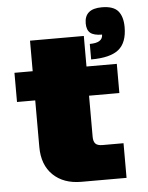

<svg xmlns="http://www.w3.org/2000/svg" viewBox="-53 -796 645 839"><g transform="rotate(-5 269.0 -376.0)"><path d="M336 -192Q336 -171 345 -161.5Q354 -152 376 -152H468V0H270Q192 0 146 -44.5Q100 -89 100 -168V-372H20V-500H100V-634H336V-500H469V-372H336ZM349 -688Q349 -752 425 -752Q476 -752 496.5 -727.5Q517 -703 517 -657Q517 -589 480 -559Q443 -529 359 -529V-597Q416 -597 416 -633Q380 -633 364.5 -646Q349 -659 349 -688Z"/></g></svg>

Font: Fivo Sans Modern ExtBlk
Style: Regular
Weight: 950
Designer: Alexander Slobzheninov
Foundry: Alexander Slobzheninov
Version: 1.0